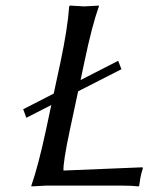

<svg xmlns="http://www.w3.org/2000/svg" viewBox="-20 -668 566 691"><path d="M405.3 -449.2 417 -418.9 261.2 -339.4 231.4 -200.2Q206.5 -82.5 208.5 -54.2Q208.5 -54.2 493.2 -65.9L494.1 -62Q488.8 -45.9 485.4 -28.8Q484.9 -25.4 481 0L478.5 2.9Q454.6 0 418.9 0H146Q146 0 93.3 2.9L92.8 0Q117.2 -68.8 145.5 -200.2L164.6 -290L74.7 -244.1L63.5 -274.9L173.3 -331.1L197.8 -444.8Q223.6 -567.4 229 -645L231.9 -647.9Q233.9 -647.9 283.2 -645Q283.2 -645 335.9 -647.9V-645Q311.5 -577.6 283.7 -444.8L270 -379.9Z"/></svg>

Font: Linux Biolinum Capitals O
Style: Italic Samll Caps
Weight: 400
Italic angle: -12°
Designer: Philipp H. Poll
Foundry: Philipp H. Poll
Version: Version 0.6.2